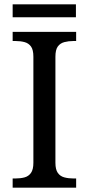

<svg xmlns="http://www.w3.org/2000/svg" viewBox="-20 -860 407 880"><path d="M38 0V-42H51Q74 -42 92.5 -47Q111 -52 122 -67.5Q133 -83 133 -114V-600Q133 -632 122 -647Q111 -662 92.5 -667Q74 -672 51 -672H38V-714H329V-672H316Q294 -672 275 -667Q256 -662 245 -647Q234 -632 234 -600V-114Q234 -83 245 -67.5Q256 -52 275 -47Q294 -42 316 -42H329V0ZM38 -781V-840H328V-781Z"/></svg>

Font: Noto Serif Tamil
Style: Italic
Weight: 400
Italic angle: -12°
Designer: Indian Type Foundry, Tom Grace, and the Monotype Design Team
Foundry: Monotype Imaging Inc.
Version: Version 2.003